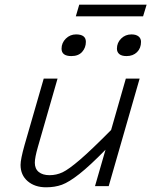

<svg xmlns="http://www.w3.org/2000/svg" viewBox="-20 -796 654 821"><path d="M304.2 -726.1 318.8 -775.9H606.9L591.8 -726.1ZM285.2 -556.2Q243.2 -556.2 243.2 -587.9Q243.2 -612.8 261.5 -630.9Q279.8 -648.9 305.2 -648.9Q347.2 -648.9 347.2 -617.2Q347.2 -592.3 331.3 -574.2Q315.4 -556.2 285.2 -556.2ZM521 -556.2Q500.5 -556.2 490.2 -564.7Q480 -573.2 480 -587.9Q480 -613.3 498 -631.1Q516.1 -648.9 542 -648.9Q561.5 -648.9 572.3 -640.4Q583 -631.8 583 -617.2Q583 -589.8 565.9 -573Q548.8 -556.2 521 -556.2ZM386.2 0 431.2 -155.8Q363.8 -86.9 319.3 -52Q274.9 -17.1 244.9 -6.1Q214.8 4.9 176.8 4.9Q128.9 4.9 98.4 -21.2Q67.9 -47.4 67.9 -90.8Q67.9 -115.2 85 -175.8L167 -460H226.1L142.1 -168Q128.9 -122.1 128.9 -100.1Q128.9 -74.2 145.8 -60.5Q162.6 -46.9 191.9 -46.9Q221.2 -46.9 247.6 -59.3Q273.9 -71.8 322.3 -113.3Q370.6 -154.8 455.1 -240.2L518.1 -460H577.1L444.8 0Z"/></svg>

Font: IntelOne Mono Light
Style: Italic
Weight: 300
Italic angle: -16°
Designer: Fred Shallcrass
Foundry: Frere-Jones Type LLC
Version: Version 1.200;hotconv 1.1.0;makeotfexe 2.6.0;FJTRelease1.2